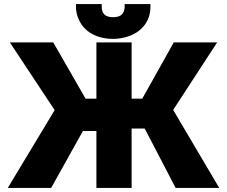

<svg xmlns="http://www.w3.org/2000/svg" viewBox="-20 -918 1110 938"><path d="M18 0H230L385 -278H451V0H623V-290H687L838 0H1051L826 -381L1041 -711H829L675 -436H623V-711H451V-436H398L240 -711H28L247 -380ZM351 -886C351 -863 356 -842 365 -823C390 -763 453 -728 533 -728C559 -728 584 -733 606 -740C665 -760 715 -807 715 -886V-898H589V-886C589 -852 571 -834 533 -834C495 -834 477 -850 477 -886V-898H351Z"/></svg>

Font: Asimov Pro
Style: Ult
Weight: 900
Designer: Google
Version: Version 2.000980; 2014